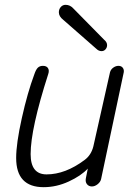

<svg xmlns="http://www.w3.org/2000/svg" viewBox="-20 -767 564 796"><path d="M401 -555Q389 -555 379 -565L242 -685Q224 -699 224 -716Q224 -729 232 -738Q240 -747 252 -747Q271 -747 285 -731L412 -602Q424 -592 424 -580Q424 -570 417.5 -562.5Q411 -555 401 -555ZM161 9Q47 9 47 -112Q47 -172 70.5 -277.5Q94 -383 122 -458Q129 -479 137 -486.5Q145 -494 158 -494Q173 -494 179 -484.5Q185 -475 180 -460Q107 -233 107 -128Q107 -44 173 -44Q251 -44 331 -104Q358 -124 367 -160L436 -467Q439 -479 449.5 -486.5Q460 -494 471 -494Q483 -494 489 -486Q495 -478 493 -467L399 -24Q396 -12 384.5 -3Q373 6 361 6Q348 6 340.5 -3.5Q333 -13 336 -28L344 -68Q316 -38 265 -14.5Q214 9 161 9Z"/></svg>

Font: Comic Neue
Style: Italic
Weight: 400
Italic angle: -12°
Designer: Craig Rozynski
Foundry: Craig Rozynski
Version: Version 2.003